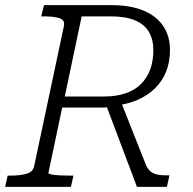

<svg xmlns="http://www.w3.org/2000/svg" viewBox="-39 -730 754 750"><path d="M373 -326 428 -346 529 -91Q536 -72 547 -62Q558 -52 573.5 -48.5Q589 -45 610 -45H623L613 0H496ZM248 -44 238 0H-19L-9 -44H2Q38 -44 63.5 -51Q89 -58 94 -79L211 -630Q215 -652 193 -659Q171 -666 133 -666H122L133 -710H395Q471 -710 522 -688.5Q573 -667 599 -627.5Q625 -588 625 -535Q625 -488 610 -450.5Q595 -413 567 -385.5Q539 -358 501 -341Q463 -324 416 -318Q406 -316 398 -314Q390 -312 383 -311Q376 -310 368 -310H204L150 -54Q150 -51 162 -48.5Q174 -46 194 -45Q214 -44 234 -44ZM394 -666H280L214 -353H367Q415 -353 451.5 -365.5Q488 -378 512 -402Q536 -426 548 -459.5Q560 -493 560 -534Q560 -576 542.5 -605.5Q525 -635 488.5 -650.5Q452 -666 394 -666Z"/></svg>

Font: Roboto Serif ExtraLight
Style: Italic
Weight: 250
Italic angle: -10°
Designer: Greg Gazdowicz
Foundry: Commercial Type
Version: Version 1.008